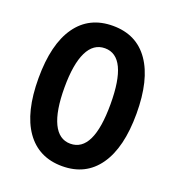

<svg xmlns="http://www.w3.org/2000/svg" viewBox="-133 -830 862 945"><g transform="rotate(20 297.5 -357.5)"><path d="M107.4 -85Q41 -179.7 41 -357.9Q41 -536.1 107.7 -630.6Q174.3 -725.1 298.3 -725.1Q422.4 -725.1 488.3 -630.1Q554.2 -535.2 554.2 -357.7Q554.2 -180.2 487.5 -85.2Q420.9 9.8 297.6 9.8Q174.3 9.8 107.4 -85ZM298.8 -607.9Q238.8 -607.9 207.8 -544.4Q176.8 -481 176.8 -358.4Q176.8 -235.8 207.5 -171.9Q238.3 -107.9 297.9 -107.9Q418 -107.9 418 -357.9Q418 -607.9 298.8 -607.9Z"/></g></svg>

Font: Open Sans Hebrew Condensed
Style: Bold
Weight: 700
Width: 3
Foundry: Ascender Corporation, Yanek Iontef
Version: Version 2.001;PS 002.001;hotconv 1.0.70;makeotf.lib2.5.58329